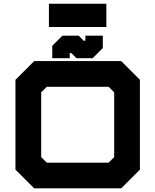

<svg xmlns="http://www.w3.org/2000/svg" viewBox="-20 -1036 854 1056"><path d="M168 0 65 -103V-597L168 -700H646.5L749.5 -597V-103L646.5 0ZM237 -141.5H577.5L608 -172V-528L577.5 -558.5H237L206.5 -528V-172ZM267.5 -716V-784L323.5 -840H412.5L440.5 -812H449.5V-840H545.5V-772L489.5 -716H400.5L372.5 -744H363.5V-716ZM249 -887.5V-1015.5H565V-887.5Z"/></svg>

Font: Tourney Expanded Black
Style: Regular
Weight: 900
Width: 7
Designer: Tyler Finck
Foundry: Etcetera Type Co
Version: Version 1.010; ttfautohint (v1.8.3)